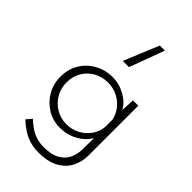

<svg xmlns="http://www.w3.org/2000/svg" viewBox="-270 -800 1077 1077"><g transform="rotate(45 268.5 -262.0)"><path d="M236 -507Q258 -560 279 -611.5Q300 -663 322 -715H362Q343 -663 324 -611.5Q305 -560 285 -507ZM263 191Q214 191 171 173Q128 155 81 111L109 79Q152 120 189 134.5Q226 149 261 149Q322 149 358 129.5Q394 110 410 77.5Q426 45 427 5L428 -87Q403 -44 355.5 -18Q308 8 251 8Q196 8 150.5 -19.5Q105 -47 78 -93.5Q51 -140 51 -197Q51 -258 79 -304Q107 -350 155 -376.5Q203 -403 261 -403Q312 -403 359 -377.5Q406 -352 429 -310L433 -391H475V6Q475 54 453.5 96.5Q432 139 385.5 165Q339 191 263 191ZM98 -198Q98 -152 120 -114.5Q142 -77 179.5 -54.5Q217 -32 263 -32Q307 -32 343 -51.5Q379 -71 402 -104Q425 -137 428 -175V-233Q416 -289 370 -326Q324 -363 263 -363Q217 -363 179.5 -342Q142 -321 120 -284Q98 -247 98 -198Z"/></g></svg>

Font: Synthetic Light
Style: Regular
Weight: 300
Designer: Santiago Orozco
Foundry: Typemade
Version: Version 2.000; ttfautohint (v1.8.4.7-5d5b)